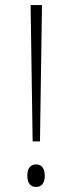

<svg xmlns="http://www.w3.org/2000/svg" viewBox="-20 -734 285 759"><path d="M109 -175H138L146 -714H101ZM123 5C141 5 157 -6 157 -39C157 -73 141 -84 123 -84C104 -84 88 -73 88 -39C88 -6 104 5 123 5Z"/></svg>

Font: Noto Serif Hebrew Condensed ExtraLight
Style: Regular
Weight: 200
Width: 3
Designer: Monotype Design Team
Foundry: Monotype Imaging Inc.
Version: Version 2.004